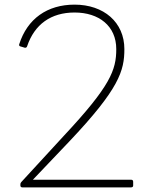

<svg xmlns="http://www.w3.org/2000/svg" viewBox="-20 -796 669 829"><path d="M546 -20H122L279 -185C495 -413 517 -491 517 -584C517 -700 428 -776 302 -776C184 -776 98 -715 63 -605C61 -600 64 -596 70 -595L87 -590C92 -589 96 -592 97 -596C129 -691 200 -742 302 -742C407 -742 482 -684 482 -584C482 -494 457 -425 256 -210L72 -10C69 -7 68 -4 68 0V5C68 10 71 13 76 13H546C552 13 555 10 555 5V-11C555 -17 552 -20 546 -20Z"/></svg>

Font: LINE Seed JP_OTF Thin
Style: Regular
Weight: 250
Designer: LY Corporation & Fontrix & Fontworks
Version: Version 1.007